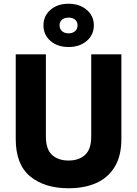

<svg xmlns="http://www.w3.org/2000/svg" viewBox="-20 -990 732 1025"><path d="M346 15Q218 15 141 -48.5Q64 -112 64 -248V-700H225V-261Q225 -193 258 -163Q291 -133 346 -133Q401 -133 434 -163Q467 -193 467 -261V-700H628V-248Q628 -158 592.5 -99.5Q557 -41 494 -13Q431 15 346 15ZM346 -739Q287 -739 249.5 -771.5Q212 -804 212 -855Q212 -905 249.5 -937.5Q287 -970 346 -970Q405 -970 443 -937.5Q481 -905 481 -855Q481 -804 443 -771.5Q405 -739 346 -739ZM346 -812Q367 -812 380.5 -823.5Q394 -835 394 -855Q394 -874 381 -885Q368 -896 346 -896Q324 -896 311 -885Q298 -874 298 -855Q298 -835 311.5 -823.5Q325 -812 346 -812Z"/></svg>

Font: SUSE ExtraBold
Style: Regular
Weight: 800
Designer: Rene Bieder
Foundry: SUSE
Version: Version 1.000